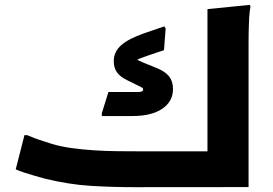

<svg xmlns="http://www.w3.org/2000/svg" viewBox="-20 -776 1130 796"><path d="M1010.5 -0.4 536 0Q445.7 0 355.9 -5.5Q266 -11 164.5 -35.7Q145.5 -41 122.6 -47.6Q99.7 -54.1 79 -61Q58.2 -67.9 45.2 -73.9L81.4 -215.8H92.2Q103.2 -210.8 122.9 -203.5Q142.5 -196.1 162.2 -190.1Q181.8 -184.1 192.8 -180.1Q230.9 -168.4 277.2 -162.1Q323.4 -155.7 371.9 -152.7Q420.3 -149.7 466.4 -149.2Q512.4 -148.7 550.4 -148.7H896.8L840.1 -113.1V-738.2L1015.7 -755.8L1018.5 -747.8Q1014.5 -729.8 1013 -702.8Q1011.5 -675.8 1011 -647.8Q1010.5 -619.8 1010.5 -599.8ZM629 -494.1Q664.6 -479.9 680.9 -459.5Q697.2 -439 697.2 -407.1Q697.2 -355.2 652.6 -325.1Q608.1 -294.9 528.7 -294.9H402.2V-306.9L429.6 -394.6H552.9Q573.5 -394.6 573.5 -404.7Q573.5 -410 568.1 -413.2Q562.8 -416.3 553.9 -420.6L506.3 -443.9Q478.1 -457.7 464.8 -476.2Q451.6 -494.7 451.6 -523Q451.6 -561.3 482.5 -588.6Q513.5 -615.9 577.9 -638.2L661.3 -666.7L666.7 -657.6L659.9 -568.1L596.1 -546.6Q572.1 -538.5 558 -532.8Q543.9 -527.1 533.5 -518.1L531.7 -541.5Q541.8 -531.4 557.2 -524Q572.7 -516.6 591.8 -509.3Z"/></svg>

Font: Kufam
Style: Italic
Weight: 400
Italic angle: -11°
Designer: Artur Schmal
Foundry: Original Type
Version: Version 1.301; ttfautohint (v1.8.3)